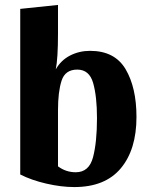

<svg xmlns="http://www.w3.org/2000/svg" viewBox="-20 -736 602 778"><path d="M206 -455Q227 -492 264 -511Q301 -530 345 -530Q445 -530 489 -455.5Q533 -381 533 -262Q533 -130 469.5 -54Q406 22 281 22Q228 22 167.5 8Q107 -6 62 -29V-700L215 -716V-600Q215 -499 206 -455ZM287 -38Q341 -38 357 -99Q373 -160 373 -257Q373 -345 357.5 -399.5Q342 -454 293 -454Q244 -454 229.5 -409Q215 -364 215 -290V-62Q247 -38 287 -38Z"/></svg>

Font: Sansita
Style: Bold
Weight: 700
Designer: Pablo Cosgaya
Foundry: Omnibus-Type
Version: Version 1.006